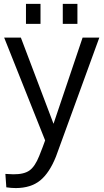

<svg xmlns="http://www.w3.org/2000/svg" viewBox="-20 -730 539 993"><path d="M189.5 -606.4H114.3V-710H189.5ZM380.4 -606.4H304.7V-710H380.4ZM62 242.7Q38.6 242.7 12.7 238.8L7.8 169.4Q35.2 171.4 48.8 171.4Q104.5 171.9 132.8 151.4Q161.1 130.9 182.6 77.1Q204.1 23.4 213.4 -3.9L1.5 -535.6H87.9L256.8 -89.8L407.2 -535.6H493.7Q276.9 61 269.5 79.6Q235.8 164.1 188 203.1Q140.1 242.2 62 242.7Z"/></svg>

Font: Oxygen-Regular
Style: Regular
Weight: 400
Designer: Vernon Adams
Foundry: Vernon Adams
Version: Version Release 0.2.3 webfont; ttfautohint (v0.93.3-1d66) -l